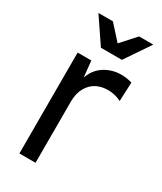

<svg xmlns="http://www.w3.org/2000/svg" viewBox="-178 -758 695 824"><g transform="rotate(30 170.0 -346.0)"><path d="M64 0V-500H131.8L140.1 -419.9Q158.7 -475.1 211.2 -498.5Q263.7 -522 328.1 -503.9L324.2 -410.2Q293.9 -425.3 262.2 -426Q230.5 -426.8 204.1 -414.6Q177.7 -402.3 160.9 -373.5Q144 -344.7 144 -304.2V0ZM140.1 -567.9 56.2 -691.9H127.9L192.9 -620.1L257.8 -691.9H328.1L244.1 -567.9Z"/></g></svg>

Font: Apfel Grotezk
Style: Regular
Weight: 400
Designer: Luigi Gorlero
Foundry: © 2023, Luigi Gorlero & Collletttivo
Version: Version 2.000;Glyphs 3.2 (3217)